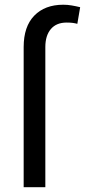

<svg xmlns="http://www.w3.org/2000/svg" viewBox="-20 -780 354 800"><path d="M168.9 0H78.6V-584Q78.6 -669.4 122.8 -714.8Q167 -760.3 243.7 -760.3Q261.7 -760.3 278.8 -757.3Q295.9 -754.4 314 -750L302.2 -680.7Q293.9 -683.1 283 -684.6Q272 -686 257.8 -686Q214.8 -686 191.9 -658.9Q168.9 -631.8 168.9 -584Z"/></svg>

Font: Vazirmatn RD
Style: Regular
Weight: 400
Designer: Saber Rastikerdar
Foundry: Saber Rastikerdar
Version: Version 32.102